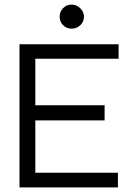

<svg xmlns="http://www.w3.org/2000/svg" viewBox="-20 -817 603 837"><path d="M65 0V-624H497V-561H134V-358H436V-292H134V-64H494V0ZM292 -692Q271 -692 255.5 -707Q240 -722 240 -744Q240 -766 255 -781.5Q270 -797 292 -797Q314 -797 330 -781Q346 -765 346 -744Q346 -722 330 -707Q314 -692 292 -692Z"/></svg>

Font: Inconsolata SemiExpanded Thin
Style: Regular
Weight: 100
Width: 6
Monospace: yes
Designer: Raph Levien, Cyreal, Brenton Simpson
Foundry: Raph Levien, Cyreal, Google
Version: Version 3.100; ttfautohint (v1.8.4.7-5d5b)